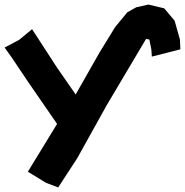

<svg xmlns="http://www.w3.org/2000/svg" viewBox="-35 -655 815 847"><path d="M-14.6 -445.3 16.6 -401.4 92.8 -288.1 216.8 -108.4 87.9 102.5 168 151.4 221.7 171.9 305.7 43 435.5 -190.4 609.4 -483.4 624 -480.5 632.8 -435.5 634.8 -405.3 700.2 -421.9 760.7 -437.5 758.8 -480.5 735.4 -563.5 689.5 -618.2 620.1 -634.8 566.4 -623 526.4 -600.6 472.7 -535.2 404.3 -423.8 298.8 -238.3 216.8 -356.4 106.4 -526.4 49.8 -479.5Z"/></svg>

Font: MaokenAssortedSans-TC
Style: Regular
Weight: 500
Version: Version 0.83